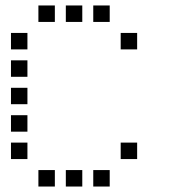

<svg xmlns="http://www.w3.org/2000/svg" viewBox="-20 -700 640 700"><path d="M121 -680Q120 -680 120 -680Q120 -680 120 -679V-621Q120 -620 120 -620Q120 -620 121 -620H179Q180 -620 180 -620Q180 -620 180 -621V-679Q180 -680 180 -680Q180 -680 179 -680ZM221 -680Q220 -680 220 -680Q220 -680 220 -679V-621Q220 -620 220 -620Q220 -620 221 -620H279Q280 -620 280 -620Q280 -620 280 -621V-679Q280 -680 280 -680Q280 -680 279 -680ZM321 -680Q320 -680 320 -680Q320 -680 320 -679V-621Q320 -620 320 -620Q320 -620 321 -620H379Q380 -620 380 -620Q380 -620 380 -621V-679Q380 -680 380 -680Q380 -680 379 -680ZM21 -580Q20 -580 20 -580Q20 -580 20 -579V-521Q20 -520 20 -520Q20 -520 21 -520H79Q80 -520 80 -520Q80 -520 80 -521V-579Q80 -580 80 -580Q80 -580 79 -580ZM421 -580Q420 -580 420 -580Q420 -580 420 -579V-521Q420 -520 420 -520Q420 -520 421 -520H479Q480 -520 480 -520Q480 -520 480 -521V-579Q480 -580 480 -580Q480 -580 479 -580ZM21 -480Q20 -480 20 -480Q20 -480 20 -479V-421Q20 -420 20 -420Q20 -420 21 -420H79Q80 -420 80 -420Q80 -420 80 -421V-479Q80 -480 80 -480Q80 -480 79 -480ZM21 -380Q20 -380 20 -380Q20 -380 20 -379V-321Q20 -320 20 -320Q20 -320 21 -320H79Q80 -320 80 -320Q80 -320 80 -321V-379Q80 -380 80 -380Q80 -380 79 -380ZM21 -280Q20 -280 20 -280Q20 -280 20 -279V-221Q20 -220 20 -220Q20 -220 21 -220H79Q80 -220 80 -220Q80 -220 80 -221V-279Q80 -280 80 -280Q80 -280 79 -280ZM21 -180Q20 -180 20 -180Q20 -180 20 -179V-121Q20 -120 20 -120Q20 -120 21 -120H79Q80 -120 80 -120Q80 -120 80 -121V-179Q80 -180 80 -180Q80 -180 79 -180ZM421 -180Q420 -180 420 -180Q420 -180 420 -179V-121Q420 -120 420 -120Q420 -120 421 -120H479Q480 -120 480 -120Q480 -120 480 -121V-179Q480 -180 480 -180Q480 -180 479 -180ZM121 -80Q120 -80 120 -80Q120 -80 120 -79V-21Q120 -20 120 -20Q120 -20 121 -20H179Q180 -20 180 -20Q180 -20 180 -21V-79Q180 -80 180 -80Q180 -80 179 -80ZM221 -80Q220 -80 220 -80Q220 -80 220 -79V-21Q220 -20 220 -20Q220 -20 221 -20H279Q280 -20 280 -20Q280 -20 280 -21V-79Q280 -80 280 -80Q280 -80 279 -80ZM321 -80Q320 -80 320 -80Q320 -80 320 -79V-21Q320 -20 320 -20Q320 -20 321 -20H379Q380 -20 380 -20Q380 -20 380 -21V-79Q380 -80 380 -80Q380 -80 379 -80Z"/></svg>

Font: Doto Medium
Style: Regular
Weight: 500
Monospace: yes
Version: Version 1.000